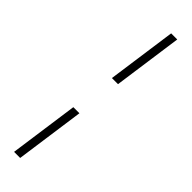

<svg xmlns="http://www.w3.org/2000/svg" viewBox="-281 -796 802 802"><g transform="rotate(45 120.0 -395.0)"><path d="M157 -802H193L150 -495H114ZM86 -295H122L79 12H43Z"/></g></svg>

Font: Krub ExtraLight
Style: Italic
Weight: 275
Italic angle: -8°
Designer: Ekaluck Peanpanawate
Foundry: Cadson Demak Co.,Ltd.
Version: Version 1.000; ttfautohint (v1.6)